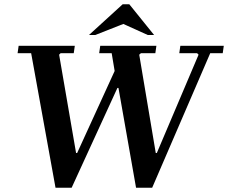

<svg xmlns="http://www.w3.org/2000/svg" viewBox="-20 -886 1076 906"><path d="M242 0 127 -635H63L68 -670H333L328 -635H266L259 -628L339 -164H344L521 -551L507 -635H448L453 -670H718L713 -635H645L637 -628L715 -164H720L917 -628L910 -635H826L831 -670H1036L1031 -635H972L698 0H622L539 -471H534L318 0ZM677 -721 562 -773 430 -721H400L559 -866H590L707 -721Z"/></svg>

Font: Brygada 1918 SemiBold
Style: Italic
Weight: 600
Italic angle: -8°
Designer: Mateusz Machalski | Borys Kosmynka | Przemek Hoffer
Foundry: NIEPODLEGLA 2018
Version: Version 3.006